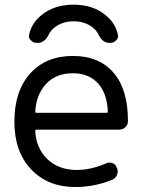

<svg xmlns="http://www.w3.org/2000/svg" viewBox="-20 -791 592 801"><path d="M130.9 -250Q127 -250 127 -246.1Q129.9 -174.8 175.8 -128.9Q223.6 -82 299.8 -82Q360.4 -82 424.8 -110.4Q437.5 -115.2 450.2 -110.4Q462.9 -105.5 466.8 -91.8L468.8 -88.9Q473.6 -74.2 467.8 -60.5Q461.9 -46.9 448.2 -41Q374 -10.7 293.9 -10.7Q179.7 -10.7 109.9 -84.5Q40 -158.2 40 -283.2Q40 -411.1 106 -484.4Q171.9 -557.6 284.2 -557.6Q393.6 -557.6 453.6 -487.8Q513.7 -418 513.7 -288.1Q513.7 -286.1 513.7 -284.2Q513.7 -270.5 502.9 -260.3Q492.2 -250 476.6 -250ZM127 -324.2Q127 -320.3 130.9 -320.3H425.8Q429.7 -320.3 429.7 -325.2Q427.7 -397.5 390.6 -441.4Q351.6 -485.4 284.2 -485.4Q212.9 -485.4 171.9 -440.4Q130.9 -396.5 127 -324.2ZM182.6 -645.5Q166 -612.3 138.7 -612.3H132.8Q118.2 -612.3 108.4 -623Q100.6 -630.9 100.6 -640.6Q100.6 -643.6 101.6 -646.5Q111.3 -693.4 151.4 -726.6Q205.1 -771.5 287.1 -771.5Q369.1 -771.5 421.9 -726.6Q461.9 -694.3 471.7 -646.5Q472.7 -643.6 472.7 -640.6Q472.7 -630.9 464.8 -623Q455.1 -612.3 441.4 -612.3H435.5Q408.2 -612.3 391.6 -645.5Q383.8 -663.1 366.2 -676.8Q334 -702.1 287.1 -702.1Q240.2 -702.1 208 -676.8Q190.4 -663.1 182.6 -645.5Z"/></svg>

Font: Gen Jyuu GothicL Regular
Style: Regular
Weight: 400
Designer: [Source Han Sans]
Ryoko NISHIZUKA  (kana & ideographs); Paul D. Hunt (Latin, Greek & Cyrillic); Wenlong ZHANG  (bopomofo
Version: Version 1.002.20150607